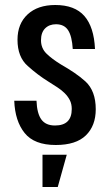

<svg xmlns="http://www.w3.org/2000/svg" viewBox="-20 -570 432 768"><path d="M363 -133Q363 -67 323.5 -28.5Q284 10 203 10Q117 10 78.5 -38Q40 -86 37 -167H126Q128 -116 145.5 -92Q163 -68 200 -68Q267 -68 267 -134Q267 -154 259.5 -169Q252 -184 239 -197Q226 -210 209 -221Q192 -232 173 -244Q152 -257 131.5 -272.5Q111 -288 91 -306Q50 -342 50 -411Q50 -475 90.5 -512.5Q131 -550 201 -550Q279 -550 317.5 -506Q356 -462 360 -374H271Q268 -425 252.5 -449Q237 -473 204 -473Q177 -473 160.5 -456.5Q144 -440 144 -409Q144 -377 166 -355.5Q188 -334 224 -312Q252 -296 276.5 -279.5Q301 -263 322 -244Q363 -206 363 -133ZM150 178V49H247L211 178Z"/></svg>

Font: Medium
Style: Regular
Weight: 500
Designer: Fernando Haro
Foundry: deFharo
Version: Version 1.787